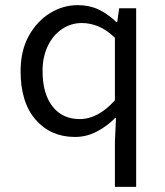

<svg xmlns="http://www.w3.org/2000/svg" viewBox="-20 -518 640 743"><path d="M424.7 205.1V27.9L428.9 -62H426.1Q396.6 -31.2 356 -9.6Q315.5 12 270.2 12Q176.2 12 118 -54.7Q59.7 -121.4 59.7 -242.4Q59.7 -321.3 91.1 -378.5Q122.6 -435.7 173.1 -466.9Q223.6 -498.1 280.7 -498.1Q325.5 -498.1 361.1 -481.4Q396.7 -464.7 430.8 -432.3H433.5L441.2 -486.1H506.9V205.1ZM288.4 -57.2Q324 -57.2 358.1 -75.5Q392.3 -93.7 424.7 -129.9V-372Q392 -403.1 360.3 -416Q328.6 -428.9 296.7 -428.9Q254.9 -428.9 220.3 -405.7Q185.6 -382.5 165.2 -340.5Q144.7 -298.5 144.7 -243.2Q144.7 -155.9 182.9 -106.6Q221.1 -57.2 288.4 -57.2Z"/></svg>

Font: Source Code Pro ExtraLight
Style: Regular
Weight: 200
Monospace: yes
Designer: Paul D. Hunt, Teo Tuominen
Foundry: Adobe
Version: Version 1.026;hotconv 1.1.0;makeotfexe 2.6.0